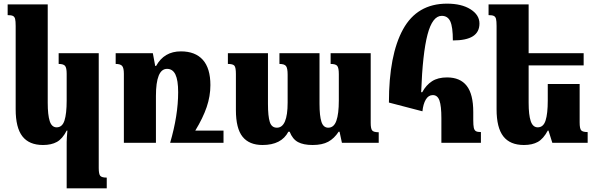

<svg xmlns="http://www.w3.org/2000/svg" viewBox="-20 -784 3271 1054"><path d="M346 -5Q346 -25 350 -67H346Q323 -22 292.5 -5Q262 12 216 12Q140 12 103 -35.5Q66 -83 66 -184V-641Q66 -668 63 -680Q60 -692 51 -696.5Q42 -701 22 -701V-760H242V-220Q242 -153 253 -119Q264 -85 291 -85Q322 -85 334 -122.5Q346 -160 346 -232V-379Q346 -412 337 -422.5Q328 -433 302 -433V-492H522V138Q522 172 530.5 181.5Q539 191 566 191V250H346Z M1207 -67V0H983H914Q958 -151 958 -278Q958 -344 943 -375Q928 -406 897 -406Q836 -406 836 -257V0H660V-379Q660 -411 650.5 -422Q641 -433 615 -433V-492H819L832 -422H837Q881 -502 973 -502Q1052 -502 1093.5 -455.5Q1135 -409 1135 -317Q1135 -256 1114.5 -196Q1094 -136 1052 -67Z M2015 -492V-109Q2015 -78 2023 -68Q2031 -58 2059 -58V0H1857L1844 -61H1839Q1815 -24 1782 -6Q1749 12 1696 12Q1646 12 1616 -4Q1586 -20 1570 -61H1563Q1525 12 1421 12Q1348 12 1311.5 -33.5Q1275 -79 1275 -180V-378Q1275 -413 1267 -423Q1259 -433 1231 -433V-492H1451V-214Q1451 -146 1461 -114.5Q1471 -83 1500 -83Q1559 -83 1559 -221V-374Q1559 -410 1550 -421.5Q1541 -433 1514 -433V-492H1734V-214Q1734 -148 1744.5 -115.5Q1755 -83 1782 -83Q1813 -83 1826.5 -121Q1840 -159 1840 -232V-377Q1840 -411 1831.5 -422Q1823 -433 1795 -433V-492Z M2115 -221Q2115 -482 2192.5 -623Q2270 -764 2434 -764Q2514 -764 2563 -733Q2612 -702 2612 -655Q2612 -608 2576 -585Q2540 -562 2466 -562Q2466 -636 2452 -666.5Q2438 -697 2405 -697Q2354 -697 2327 -594.5Q2300 -492 2292 -278H2298Q2319 -317 2351.5 -338Q2384 -359 2434 -359Q2506 -359 2542 -313Q2578 -267 2578 -169V-125Q2578 -96 2581 -82.5Q2584 -69 2592.5 -64Q2601 -59 2620 -59V0H2403V-135Q2403 -202 2392.5 -232Q2382 -262 2356 -262Q2332 -262 2317.5 -237.5Q2303 -213 2299 -173Z M3206 -59V0H3012L2991 -67H2987Q2963 -22 2932.5 -5Q2902 12 2856 12Q2780 12 2743 -35.5Q2706 -83 2706 -184V-641Q2706 -668 2703 -680Q2700 -692 2691 -696.5Q2682 -701 2662 -701V-760H2882V-492H3184V-425H2882V-220Q2882 -153 2893.5 -119Q2905 -85 2932 -85Q2963 -85 2975 -122.5Q2987 -160 2987 -232V-323H3162V-112Q3162 -78 3170.5 -68.5Q3179 -59 3206 -59Z"/></svg>

Font: Noto Serif Armenian Black Narrow
Style: Regular
Weight: 900
Width: 4
Designer: Monotype Design team
Foundry: Monotype Imaging Inc.
Version: Version 1.000